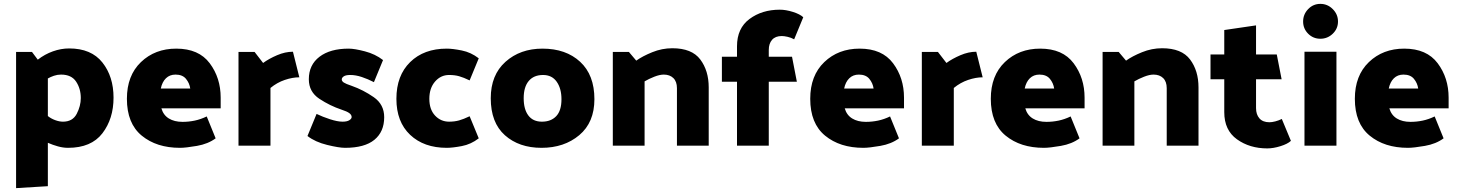

<svg xmlns="http://www.w3.org/2000/svg" viewBox="-20 -752 7529 991"><path d="M397 -246Q397 -294 373 -330.5Q349 -367 295 -367Q276 -367 258.5 -361Q241 -355 227 -347V-153Q243 -140 264.5 -132Q286 -124 305 -124Q355 -124 376 -164.5Q397 -205 397 -246ZM63 -484H145L175 -444Q211 -472 253 -487Q295 -502 337 -502Q451 -502 508.5 -429.5Q566 -357 566 -248Q566 -139 508.5 -64Q451 11 331 11Q306 11 279 3.5Q252 -4 227 -15V209L63 219Z M890 -501Q1006 -501 1062.5 -425.5Q1119 -350 1119 -248V-193H813Q823 -158 851.5 -140.5Q880 -123 922 -123Q954 -123 985 -129.5Q1016 -136 1047 -151L1093 -38Q1054 -9 996.5 1Q939 11 909 11Q788 11 711.5 -52Q635 -115 635 -242Q635 -362 707.5 -431.5Q780 -501 890 -501ZM886 -367Q856 -367 836.5 -348Q817 -329 810 -295H962Q958 -323 940 -345Q922 -367 886 -367Z M1492 -485 1525 -353Q1490 -353 1450 -339.5Q1410 -326 1376 -298V0H1211V-484H1294L1338 -427Q1368 -449 1410 -467Q1452 -485 1492 -485Z M1795 -309Q1855 -288 1909 -250.5Q1963 -213 1963 -147Q1963 -72 1912.5 -30.5Q1862 11 1761 11Q1730 11 1668.5 -4Q1607 -19 1567 -50L1614 -164Q1645 -149 1683.5 -136.5Q1722 -124 1748 -124Q1771 -124 1783 -131.5Q1795 -139 1795 -148Q1795 -159 1783 -168Q1771 -177 1743 -186Q1683 -206 1628.5 -242Q1574 -278 1574 -343Q1574 -417 1629 -459Q1684 -501 1780 -501Q1810 -501 1863.5 -487Q1917 -473 1957 -442L1910 -328Q1879 -344 1847.5 -354.5Q1816 -365 1788 -365Q1765 -365 1754.5 -358Q1744 -351 1744 -342Q1744 -333 1754.5 -326Q1765 -319 1795 -309Z M2298 -365Q2255 -365 2225.5 -331Q2196 -297 2196 -242Q2196 -187 2225.5 -155.5Q2255 -124 2298 -124Q2326 -124 2349.5 -130.5Q2373 -137 2404 -152L2451 -38Q2411 -7 2363.5 2Q2316 11 2286 11Q2168 11 2097 -56Q2026 -123 2026 -242Q2026 -362 2097 -431.5Q2168 -501 2286 -501Q2316 -501 2363.5 -491.5Q2411 -482 2451 -451L2404 -337Q2373 -352 2350 -358.5Q2327 -365 2298 -365Z M2780 -501Q2901 -501 2974.5 -433Q3048 -365 3048 -240Q3048 -120 2970 -54.5Q2892 11 2775 11Q2659 11 2586 -54Q2513 -119 2513 -245Q2513 -365 2589 -433Q2665 -501 2780 -501ZM2777 -124Q2824 -124 2851 -152.5Q2878 -181 2878 -240Q2878 -295 2853.5 -330Q2829 -365 2783 -365Q2735 -365 2709 -334Q2683 -303 2683 -245Q2683 -188 2707 -156Q2731 -124 2777 -124Z M3450 -503Q3551 -503 3594.5 -445Q3638 -387 3638 -301V0H3474V-297Q3474 -331 3455.5 -349Q3437 -367 3406 -367Q3385 -367 3357 -356Q3329 -345 3307 -332V0H3143V-484H3226L3264 -439Q3296 -462 3346.5 -482.5Q3397 -503 3450 -503Z M4005 -702Q4036 -702 4072.5 -690.5Q4109 -679 4126 -663L4079 -549Q4063 -558 4045 -562Q4027 -566 4015 -566Q3982 -566 3965 -546.5Q3948 -527 3948 -494V-459H4068L4093 -330H3948V0H3784V-330H3706V-459H3784V-513Q3784 -606 3848.5 -654Q3913 -702 4005 -702Z M4417 -501Q4533 -501 4589.5 -425.5Q4646 -350 4646 -248V-193H4340Q4350 -158 4378.5 -140.5Q4407 -123 4449 -123Q4481 -123 4512 -129.5Q4543 -136 4574 -151L4620 -38Q4581 -9 4523.5 1Q4466 11 4436 11Q4315 11 4238.5 -52Q4162 -115 4162 -242Q4162 -362 4234.5 -431.5Q4307 -501 4417 -501ZM4413 -367Q4383 -367 4363.5 -348Q4344 -329 4337 -295H4489Q4485 -323 4467 -345Q4449 -367 4413 -367Z M5019 -485 5052 -353Q5017 -353 4977 -339.5Q4937 -326 4903 -298V0H4738V-484H4821L4865 -427Q4895 -449 4937 -467Q4979 -485 5019 -485Z M5349 -501Q5465 -501 5521.5 -425.5Q5578 -350 5578 -248V-193H5272Q5282 -158 5310.5 -140.5Q5339 -123 5381 -123Q5413 -123 5444 -129.5Q5475 -136 5506 -151L5552 -38Q5513 -9 5455.5 1Q5398 11 5368 11Q5247 11 5170.5 -52Q5094 -115 5094 -242Q5094 -362 5166.5 -431.5Q5239 -501 5349 -501ZM5345 -367Q5315 -367 5295.5 -348Q5276 -329 5269 -295H5421Q5417 -323 5399 -345Q5381 -367 5345 -367Z M5978 -503Q6079 -503 6122.5 -445Q6166 -387 6166 -301V0H6002V-297Q6002 -331 5983.5 -349Q5965 -367 5934 -367Q5913 -367 5885 -356Q5857 -345 5835 -332V0H5671V-484H5754L5792 -439Q5824 -462 5874.5 -482.5Q5925 -503 5978 -503Z M6521 14Q6430 14 6364.5 -33Q6299 -80 6299 -173V-343H6228V-471H6299V-597L6463 -621V-471H6570L6595 -343H6463V-194Q6463 -161 6480.5 -141Q6498 -121 6532 -121Q6545 -121 6562.5 -125.5Q6580 -130 6596 -138L6643 -25Q6626 -9 6589 2.5Q6552 14 6521 14Z M6886 -641Q6886 -604 6859 -578Q6832 -552 6795 -552Q6758 -552 6732 -578Q6706 -604 6706 -641Q6706 -678 6732 -705Q6758 -732 6795 -732Q6832 -732 6859 -705Q6886 -678 6886 -641ZM6878 -485V0H6713V-485Z M7228 -501Q7344 -501 7400.5 -425.5Q7457 -350 7457 -248V-193H7151Q7161 -158 7189.5 -140.5Q7218 -123 7260 -123Q7292 -123 7323 -129.5Q7354 -136 7385 -151L7431 -38Q7392 -9 7334.5 1Q7277 11 7247 11Q7126 11 7049.5 -52Q6973 -115 6973 -242Q6973 -362 7045.5 -431.5Q7118 -501 7228 -501ZM7224 -367Q7194 -367 7174.5 -348Q7155 -329 7148 -295H7300Q7296 -323 7278 -345Q7260 -367 7224 -367Z"/></svg>

Font: Palanquin Dark SemiBold
Style: Regular
Weight: 600
Designer: Pria Ravichandran
Version: Version 1.001